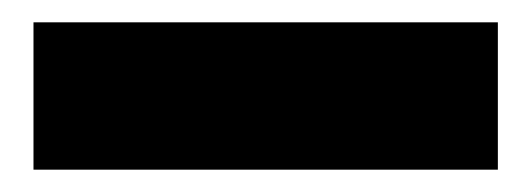

<svg xmlns="http://www.w3.org/2000/svg" viewBox="-20 -777 476 172"><path d="M10 -625H426V-757H10Z"/></svg>

Font: Poppins STUK1
Style: Regular
Weight: 400
Designer: Jonny Pinhorn (original), Sammy Jo Hughes (modified version)
Foundry: Type Mafia
Version: Version 1.002;hotconv 1.0.109;makeotfexe 2.5.65596